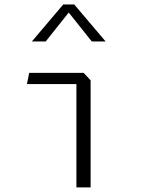

<svg xmlns="http://www.w3.org/2000/svg" viewBox="-20 -818 660 838"><path d="M313.5 -469 336.5 -451H97.5L107.5 -500H345L375.5 -467.5V0H313.5ZM256 -798.5H304L441 -637H380.5L266 -781H294L179.5 -637H119Z"/></svg>

Font: Monaspace Krypton Var
Style: Regular
Weight: 400
Designer: Riley Cran and the Lettermatic Team
Version: Version 1.101 (Monaspace Krypton Var)